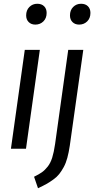

<svg xmlns="http://www.w3.org/2000/svg" viewBox="-20 -791 501 1021"><path d="M168 -660.2Q146 -660.2 132.6 -673.6Q119.1 -687 119.1 -709Q119.1 -736.8 136.2 -753.9Q153.3 -771 178.2 -771Q201.2 -771 214.6 -757.8Q228 -744.6 228 -722.2Q228 -694.3 210.7 -677.2Q193.4 -660.2 168 -660.2ZM400.9 -660.2Q378.9 -660.2 365.5 -673.6Q352.1 -687 352.1 -709Q352.1 -736.8 369.1 -753.9Q386.2 -771 411.1 -771Q434.1 -771 447.5 -757.8Q460.9 -744.6 460.9 -722.2Q460.9 -694.3 443.6 -677.2Q426.3 -660.2 400.9 -660.2ZM191.9 -525.9 118.2 0H38.1L111.8 -525.9ZM182.1 210 161.1 148.9Q187 136.2 202.6 125.2Q218.3 114.3 233.4 95.2Q248.5 76.2 257.6 47.4Q266.6 18.6 272.9 -24.9L342.8 -525.9H422.9L351.1 -16.1Q345.7 20 338.1 48.1Q330.6 76.2 318.8 97.7Q307.1 119.1 294.9 134.5Q282.7 149.9 263.4 163.8Q244.1 177.7 226.6 187.5Q209 197.3 182.1 210Z"/></svg>

Font: Fira Sans Compressed Book
Style: Italic
Weight: 350
Width: 3
Italic angle: -8°
Designer: Carrois Corporate & Edenspiekermann AG
Foundry: Carrois Corporate GbR & Edenspiekermann AG
Version: Version 4.203;PS 004.203;hotconv 1.0.88;makeotf.lib2.5.64775